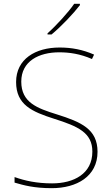

<svg xmlns="http://www.w3.org/2000/svg" viewBox="-20 -972 583 1002"><path d="M397 -945V-952H367C338 -909 273 -838 228 -798V-792H249C302 -836 362 -900 397 -945ZM489 -180C489 -298 404 -335 277 -375C174 -407 91 -437 91 -546C91 -653 183 -699 289 -699C342 -699 398 -691 460 -664L471 -687C412 -713 354 -724 291 -724C165 -724 64 -664 64 -544C64 -425 147 -389 263 -352C386 -313 462 -280 462 -181C462 -65 365 -15 252 -15C171 -15 109 -29 56 -48V-19C104 -5 158 10 250 10C380 10 489 -51 489 -180Z"/></svg>

Font: Noto Sans Gurmukhi UI Thin
Style: Regular
Weight: 100
Designer: Jelle Bosma - Monotype Design Team
Foundry: Monotype Imaging Inc.
Version: Version 2.004